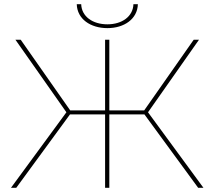

<svg xmlns="http://www.w3.org/2000/svg" viewBox="-20 -888 1014 908"><path d="M917 0H942L680 -357L921 -700H896L662 -366H497V-700H477V-366H312L78 -700H53L294 -357L32 0H57L311 -347H477V0H497V-347H663ZM488 -755C567 -755 630 -798 632 -868H611C609 -810 557 -773 488 -773C418 -773 366 -810 364 -868H343C345 -798 408 -755 488 -755Z"/></svg>

Font: Chess Sans Thin
Style: Regular
Weight: 100
Designer: Wolf Bōese
Foundry: Wolf Bōese
Version: Version 7.223;Glyphs 3.3 (3306)